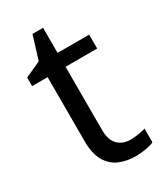

<svg xmlns="http://www.w3.org/2000/svg" viewBox="-170 -732 702 815"><g transform="rotate(-30 180.5 -324.5)"><path d="M264 -62Q284 -62 305 -65.5Q326 -69 339 -73V-6Q325 1 299 5.5Q273 10 249 10Q207 10 171.5 -4.5Q136 -19 114 -55Q92 -91 92 -156V-468H16V-510L93 -545L128 -659H180V-536H335V-468H180V-158Q180 -109 203.5 -85.5Q227 -62 264 -62Z"/></g></svg>

Font: Noto Sans Sinhala
Style: Regular
Weight: 400
Designer: Jelle Bosma - Monotype Design Team
Foundry: Monotype Imaging Inc.
Version: Version 2.006